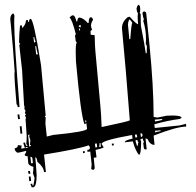

<svg xmlns="http://www.w3.org/2000/svg" viewBox="-20 -732 830 811"><path d="M54.7 -279.3Q53.7 -291 49.8 -291Q41 -390.6 41 -421.9L42 -429.7Q35.2 -532.2 26.4 -620.1L23.4 -650.4Q23.4 -669.9 36.1 -675.8Q41 -668.9 41 -665Q40 -656.2 40 -637.7Q40 -558.6 62.5 -280.3ZM114.3 59.6 108.4 44.9 116.2 43.9 117.2 51.8 121.1 50.8Q126 25.4 126 19.5L119.1 0Q121.1 -11.7 121.1 -27.3Q102.5 -33.2 99.6 -41L96.7 -72.3Q85 -72.3 84 -78.1Q90.8 -88.9 90.8 -90.8L89.8 -94.7Q63.5 -87.9 55.7 -86.9Q49.8 -86.9 43 -97.7L42 -105.5Q55.7 -107.4 55.7 -119.1Q64.5 -119.1 72.3 -116.2Q69.3 -110.4 69.3 -104.5L85 -106.4L78.1 -128.9L85.9 -129.9Q87.9 -115.2 94.7 -115.2Q95.7 -115.2 95.7 -117.2Q94.7 -122.1 91.8 -122.1H90.8Q92.8 -137.7 92.8 -157.2L87.9 -229.5Q87.9 -232.4 90.8 -232.4Q87.9 -237.3 85.9 -243.2Q85.9 -247.1 89.8 -248L85 -254.9L87.9 -263.7Q83 -269.5 82 -278.3L85.9 -279.3Q85.9 -282.2 83 -282.2H82L73.2 -436.5L61.5 -541Q61.5 -544.9 65.4 -545.9L60.5 -552.7Q60.5 -585 64.5 -624L72.3 -625L74.2 -613.3Q89.8 -629.9 89.8 -646.5L97.7 -647.5L98.6 -639.6H102.5Q102.5 -651.4 109.4 -652.3Q122.1 -652.3 153.3 -457L172.9 -245.1Q172.9 -241.2 168.9 -240.2Q168.9 -237.3 172.9 -237.3L171.9 -209L177.7 -155.3L205.1 -162.1Q347.7 -175.8 347.7 -188.5L344.7 -211.9L336.9 -207Q321.3 -244.1 300.8 -472.7L299.8 -512.7Q299.8 -550.8 304.7 -550.8L299.8 -558.6L296.9 -582Q296.9 -585.9 300.8 -585.9Q284.2 -651.4 273.4 -658.2L284.2 -667H289.1Q296.9 -667 302.7 -641.6H306.6Q306.6 -657.2 316.4 -658.2Q334 -654.3 350.6 -634.8H354.5Q354.5 -658.2 363.3 -659.2Q370.1 -659.2 373 -648.4Q364.3 -634.8 364.3 -624Q364.3 -618.2 369.1 -605.5Q362.3 -603.5 362.3 -597.7L363.3 -585Q374 -585 379.9 -583Q380.9 -536.1 382.8 -516.6L404.3 -281.2Q407.2 -253.9 409.2 -195.3Q521.5 -218.8 528.3 -223.6Q508.8 -472.7 499 -570.3L495.1 -613.3Q495.1 -640.6 520.5 -660.2L528.3 -661.1Q555.7 -629.9 563.5 -629.9Q561.5 -649.4 561.5 -662.1Q561.5 -670.9 562.5 -676.8Q557.6 -682.6 556.6 -695.3Q560.5 -711.9 566.4 -711.9L571.3 -705.1L572.3 -693.4Q572.3 -682.6 570.3 -677.7Q570.3 -673.8 574.2 -673.8Q574.2 -640.6 575.2 -623Q592.8 -533.2 595.7 -506.8L599.6 -507.8L600.6 -535.2Q600.6 -539.1 595.7 -546.9L596.7 -566.4Q596.7 -608.4 585 -643.6L587.9 -651.4Q584 -658.2 582 -674.8Q582 -682.6 588.9 -683.6Q596.7 -682.6 597.7 -675.8L611.3 -543.9Q628.9 -366.2 628.9 -238.3L644.5 -235.4L683.6 -243.2L709 -244.1Q745.1 -244.1 747.1 -234.4L739.3 -229.5Q686.5 -222.7 631.8 -207L633.8 -191.4L738.3 -202.1L765.6 -209L766.6 -197.3Q726.6 -197.3 628.9 -159.2L632.8 -120.1Q613.3 -120.1 603.5 -144.5L594.7 -147.5L599.6 -101.6L595.7 -100.6Q587.9 -100.6 587.4 -108.9Q586.9 -117.2 585 -127Q585 -130.9 588.9 -131.8Q584 -137.7 583 -146.5H579.1L572.3 -141.6Q572.3 -137.7 576.2 -137.7Q576.2 -79.1 567.4 -78.1Q553.7 -90.8 541 -134.8L506.8 -130.9Q506.8 -139.6 540 -146.5L538.1 -161.1H534.2Q409.2 -138.7 409.2 -124L418 -109.4Q410.2 -104.5 383.8 -98.6L387.7 -67.4L376 -65.4L379.9 -23.4Q379.9 -15.6 373 -14.6L365.2 -17.6L367.2 -37.1L361.3 -91.8L349.6 -90.8L348.6 -98.6Q359.4 -99.6 359.4 -106.4V-111.3L354.5 -118.2Q311.5 -102.5 166 -79.1L173.8 -5.9L166 -4.9Q164.1 -27.3 137.7 -48.8Q135.7 -67.4 128.9 -67.4V-66.4L131.8 -36.1L134.8 7.8Q134.8 53.7 122.1 58.6ZM321.3 -616.2 320.3 -627Q312.5 -625 312.5 -619.1ZM526.4 -566.4 530.3 -567.4Q535.2 -634.8 539.1 -634.8Q531.2 -649.4 525.4 -649.4Q520.5 -637.7 520.5 -627.9ZM318.4 -603.5 317.4 -611.3H313.5L314.5 -603.5ZM124 -551.8 130.9 -556.6Q126 -562.5 125 -575.2H121.1ZM132.8 -502 140.6 -502.9Q134.8 -516.6 132.8 -537.1H128.9ZM56.6 -228.5 53.7 -248 61.5 -249 64.5 -229.5ZM66.4 -167 63.5 -198.2 71.3 -199.2 74.2 -168ZM344.7 -215.8 343.8 -223.6 339.8 -222.7 340.8 -215.8ZM634.8 -218.8Q650.4 -220.7 665 -225.6V-229.5L633.8 -226.6ZM103.5 -112.3 111.3 -116.2Q110.4 -120.1 106.4 -120.1L108.4 -139.6L102.5 -159.2Q106.4 -159.2 106.4 -163.1L98.6 -162.1ZM635.7 -171.9Q640.6 -175.8 658.2 -177.7V-181.6L634.8 -179.7ZM575.2 -153.3Q582 -154.3 582 -162.1Q581.1 -168.9 575.2 -168.9H573.2ZM551.8 -151.4 559.6 -152.3 557.6 -164.1 549.8 -163.1ZM88.9 -106.4 96.7 -107.4 95.7 -111.3 87.9 -110.4ZM382.8 -109.4 390.6 -110.4 388.7 -126 380.9 -125ZM398.4 -111.3 406.2 -112.3 404.3 -127.9 400.4 -127V-123Q400.4 -117.2 398.4 -111.3ZM558.6 -116.2 562.5 -117.2V-121.1Q562.5 -128.9 565.4 -128.9Q560.5 -135.7 560.5 -140.6L552.7 -139.6V-135.7ZM453.1 -117.2 452.1 -125 460 -126 460.9 -118.2ZM111.3 -42 119.1 -43Q118.2 -52.7 117.2 -61Q116.2 -69.3 110.4 -69.3H108.4ZM331.1 -85 330.1 -92.8 337.9 -93.8V-85.9ZM108.4 2H100.6L98.6 -9.8H106.4ZM103.5 33.2 101.6 13.7H109.4L111.3 32.2Z"/></svg>

Font: Blackcraft
Style: Regular
Weight: 400
Designer: GGBotNet
Foundry: GGBotNet
Version: 1.00